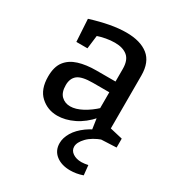

<svg xmlns="http://www.w3.org/2000/svg" viewBox="-181 -654 913 990"><g transform="rotate(30 276.0 -159.5)"><path d="M459 -54 444 -75 534 -54V-1L382 6L368 -90L376 -87Q333 -38 283 -14Q233 10 186 10Q128 10 86.5 -28Q45 -66 45 -142Q45 -200 70 -232.5Q95 -265 140 -279Q185 -293 246 -293H368L359 -282V-368Q359 -420 332 -442.5Q305 -465 257 -465Q232 -465 204.5 -460Q177 -455 145 -444L159 -458L148 -369H82L74 -502Q135 -521 186.5 -530.5Q238 -540 282 -540Q366 -540 412.5 -503Q459 -466 459 -386ZM146 -149Q146 -106 167 -85.5Q188 -65 220 -65Q252 -65 290.5 -85.5Q329 -106 365 -140L359 -115V-239L368 -229H262Q196 -229 171 -209Q146 -189 146 -149ZM385 221Q333 221 300.5 195.5Q268 170 268 126Q268 94 287.5 61.5Q307 29 345.5 1Q384 -27 441 -46L452 0Q399 19 370.5 48.5Q342 78 342 104Q342 127 362.5 141Q383 155 414 155Q423 155 433 153.5Q443 152 453 150L459 208Q439 215 420.5 218Q402 221 385 221Z"/></g></svg>

Font: Bitter Thin Medium
Style: Regular
Weight: 500
Version: Version 3.021